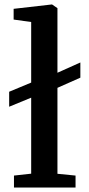

<svg xmlns="http://www.w3.org/2000/svg" viewBox="-20 -839 400 859"><path d="M42.5 0V-53.5L119.5 -62V-402L21 -361.5V-428.5L119.5 -469.5V-740.5L41 -751.5V-799.5L211.5 -819H213L237 -802.5V-513.5L339.5 -559.5V-491.5L237 -446V-61.5L318 -53.5V0Z"/></svg>

Font: Merriweather SemiBold
Style: Regular
Weight: 600
Version: Version 2.100